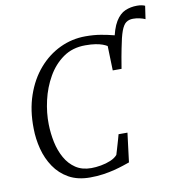

<svg xmlns="http://www.w3.org/2000/svg" viewBox="-93 -950 961 1042"><g transform="rotate(-10 387.5 -429.0)"><path d="M600 -605.5 576.5 -691.5Q590 -765.5 612.8 -802.8Q635.5 -840 665.8 -853Q696 -866 731 -866Q745.5 -866 756.5 -863.8Q767.5 -861.5 775 -858L764.5 -786Q751.5 -792 733.8 -796Q716 -800 698 -800Q675 -800 659.5 -788.8Q644 -777.5 632.2 -745.8Q620.5 -714 609 -652.5ZM320 8Q251.5 8 203 -19.2Q154.5 -46.5 123.8 -92Q93 -137.5 78.5 -193.5Q64 -249.5 63.5 -306.5Q61.5 -407 89.8 -489Q118 -571 168.8 -629.5Q219.5 -688 286 -719.5Q352.5 -751 427 -751Q473 -751 510.8 -744.5Q548.5 -738 576 -730.8Q603.5 -723.5 619.5 -721L589.5 -543H541L537 -678Q526.5 -684.5 511.5 -690Q496.5 -695.5 474 -699.2Q451.5 -703 417.5 -703Q347 -703 295.5 -666.8Q244 -630.5 210.8 -572.2Q177.5 -514 162 -446Q146.5 -378 148 -314.5Q149 -264.5 159.2 -215.8Q169.5 -167 191.8 -127.5Q214 -88 249.2 -64.5Q284.5 -41 335 -41Q359.5 -41 388.2 -46Q417 -51 442 -61.5Q467 -72 480.5 -88Q484.5 -101 488.5 -114.5Q492.5 -128 496.5 -141.8Q500.5 -155.5 504.5 -169.2Q508.5 -183 512 -196.5H561L541 -36Q527 -31 505 -23.8Q483 -16.5 454.8 -9.2Q426.5 -2 392.5 3Q358.5 8 320 8Z"/></g></svg>

Font: Merriweather Light 18pt Light
Style: Italic
Weight: 300
Italic angle: -7.8°
Version: Version 2.101